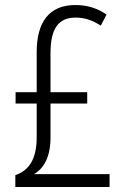

<svg xmlns="http://www.w3.org/2000/svg" viewBox="-20 -810 497 764"><path d="M280 -790C174 -790 126 -720 126 -603V-443H42V-398H126V-264C126 -177 96 -132 41 -113V-66H416V-117H115C155 -140 181 -186 181 -263V-398H327V-443H181V-599C181 -697 213 -740 281 -740C316 -740 347 -730 381 -708L404 -752C369 -776 330 -790 280 -790Z"/></svg>

Font: Noto Sans Malayalam UI Condensed Light
Style: Regular
Weight: 300
Width: 3
Designer: Jelle Bosma - Monotype Design Team
Foundry: Monotype Imaging Inc.
Version: Version 2.104